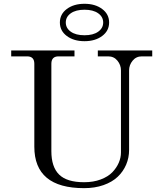

<svg xmlns="http://www.w3.org/2000/svg" viewBox="-20 -979 836 1013"><path d="M332.5 -789.1Q295.9 -816.4 295.9 -860.4Q295.9 -904.3 332.5 -931.6Q369.1 -959 425.8 -959Q482.4 -959 519 -931.6Q555.7 -904.3 555.7 -860.4Q555.7 -816.4 519 -789.1Q482.4 -761.7 425.8 -761.7Q369.1 -761.7 332.5 -789.1ZM353.5 -908.9Q327.1 -890.1 327.1 -860.4Q327.1 -830.6 353.5 -811.8Q379.9 -793 425.8 -793Q471.7 -793 498 -811.8Q524.4 -830.6 524.4 -860.4Q524.4 -890.1 498 -908.9Q471.7 -927.7 425.8 -927.7Q379.9 -927.7 353.5 -908.9ZM39.1 -681.6V-712.9H373V-681.6H289.1Q251 -681.6 251 -642.6V-181.6Q251 -98.1 292 -57.9Q333 -17.6 423.8 -17.6Q472.7 -17.6 511.5 -32.2Q550.3 -46.9 572.8 -70.3Q595.2 -93.8 606.7 -120.6Q618.2 -147.5 618.2 -174.3V-607.4Q618.2 -636.2 599.6 -658.9Q581.1 -681.6 550.8 -681.6H496.1V-712.9H783.2V-681.6H728.5Q698.2 -681.6 679.7 -658.9Q661.1 -636.2 661.1 -607.4V-188.5Q661.1 -146.5 645.5 -110.1Q629.9 -73.7 600.8 -46.1Q571.8 -18.6 526.1 -2.4Q480.5 13.7 423.8 13.7Q161.1 13.7 161.1 -205.1V-642.6Q161.1 -681.6 123 -681.6Z"/></svg>

Font: Theano Modern
Style: Regular
Weight: 400
Designer: Alexey Kryukov
Version: Version 2.00